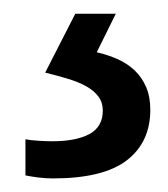

<svg xmlns="http://www.w3.org/2000/svg" viewBox="-20 -20 245 280"><path d="M199.2 140.1Q199.2 187.5 164.8 213.9Q130.4 240.2 57.1 240.2Q46.4 240.2 35.4 238.8Q24.4 237.3 17.1 235.8V183.1Q24.4 184.6 36.4 185.3Q48.3 186 56.2 186Q90.8 186 110.4 175.5Q129.9 165 129.9 141.1Q129.9 129.4 123.5 120.8Q117.2 112.3 106 106Q94.7 99.6 79.3 95Q64 90.3 45.9 85.9L89.8 0H148.9L121.1 56.2Q137.7 60.1 151.9 66.4Q166 72.8 176.5 82.8Q187 92.8 193.1 106.9Q199.2 121.1 199.2 140.1Z"/></svg>

Font: WenQuanYi Micro Hei
Style: Regular
Weight: 400
Foundry: Ascender Corporation
Version: Version 0.2.0-beta